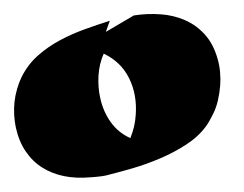

<svg xmlns="http://www.w3.org/2000/svg" viewBox="-40 -793 344 271"><path d="M109.4 -748 148.9 -771.2Q168.2 -774.2 186.8 -772.8Q205.3 -771.5 221.2 -764.5Q237.1 -757.6 249.1 -744.3Q261.2 -731 267.1 -710Q269.8 -700.9 270.6 -691.3Q271.5 -681.6 270.8 -672.4Q270 -662.1 267.5 -651Q264.9 -639.9 260 -630.6Q257.8 -626.5 255.6 -622.4Q253.4 -618.4 250.7 -614.7Q240 -600.1 222.9 -589Q205.8 -577.9 186.4 -569.6Q167 -561.3 146.9 -555.4Q126.7 -549.6 109.9 -545.4Q107.9 -544.9 104.6 -544.4Q101.3 -543.9 97.8 -543.6Q94.2 -543.2 91.2 -543Q88.1 -542.7 86.7 -542.7Q67.4 -541 50.4 -544.4Q33.4 -547.9 19.8 -556.4Q6.1 -564.9 -3.5 -579Q-13.2 -593 -17.6 -612.8Q-19.5 -621.6 -20 -631.1Q-20.5 -640.6 -19.5 -649.4Q-18.6 -658 -15.9 -667.4Q-13.2 -676.8 -9.5 -684.3Q-0.7 -701.9 13.3 -714.4Q27.3 -726.8 44.3 -736Q61.3 -745.1 79.6 -751.7Q97.9 -758.3 115 -763.7ZM151.6 -631.1Q153.6 -659.7 142.2 -682.6Q130.9 -705.6 106.4 -717.3Q99.9 -702.6 99 -685.9Q98.1 -669.2 101.6 -654.1Q105.7 -635.5 116.3 -620.6Q127 -605.7 144 -598.1Q147.2 -606 149.2 -614.3Q151.1 -622.6 151.6 -631.1Z"/></svg>

Font: Autopia
Style: Bold
Weight: 700
Designer: Antoine Gelgon
Foundry: Antoine Gelgon
Version: 001.000